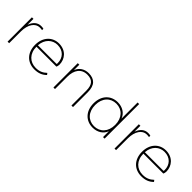

<svg xmlns="http://www.w3.org/2000/svg" viewBox="164 -1641 2623 2623"><g transform="rotate(45 1476.0 -329.0)"><path d="M126 0V-227C126 -363 188 -448 271 -448C287 -448 302 -447 318 -444V-470C307 -474 290 -476 271 -476C203 -476 153 -432 126 -356V-470H96V0Z M621 10C698 10 753 -12 800 -59L782 -82C737 -39 689 -18 621 -18C507 -18 424 -98 424 -230H809C814 -241 820 -259 820 -278C820 -387 744 -480 611 -480C487 -480 392 -385 392 -235C392 -85 485 10 621 10ZM611 -452C723 -452 788 -376 788 -278C788 -271 788 -263 785 -258H424C432 -381 515 -452 611 -452Z M1360 0V-286C1360 -421 1297 -480 1186 -480C1102 -480 1040 -437 1012 -366V-470H982V0H1012V-237C1012 -366 1071 -452 1186 -452C1282 -452 1330 -405 1330 -286V0Z M1747 10C1839 10 1912 -37 1940 -113V0H1970V-668H1940V-357C1912 -433 1839 -480 1747 -480C1615 -480 1522 -385 1522 -235C1522 -85 1615 10 1747 10ZM1747 -18C1635 -18 1554 -100 1554 -235C1554 -370 1635 -452 1747 -452C1859 -452 1940 -370 1940 -235C1940 -100 1859 -18 1747 -18Z M2192 0V-227C2192 -363 2254 -448 2337 -448C2353 -448 2368 -447 2384 -444V-470C2373 -474 2356 -476 2337 -476C2269 -476 2219 -432 2192 -356V-470H2162V0Z M2687 10C2764 10 2819 -12 2866 -59L2848 -82C2803 -39 2755 -18 2687 -18C2573 -18 2490 -98 2490 -230H2875C2880 -241 2886 -259 2886 -278C2886 -387 2810 -480 2677 -480C2553 -480 2458 -385 2458 -235C2458 -85 2551 10 2687 10ZM2677 -452C2789 -452 2854 -376 2854 -278C2854 -271 2854 -263 2851 -258H2490C2498 -381 2581 -452 2677 -452Z"/></g></svg>

Font: Gantari Thin
Style: Regular
Weight: 250
Designer: Anugrah Pasau
Foundry: Lafontype
Version: Version 1.000